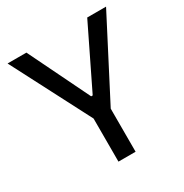

<svg xmlns="http://www.w3.org/2000/svg" viewBox="-161 -820 909 948"><g transform="rotate(-30 293.0 -346.5)"><path d="M251.5 -231.4 12.2 -693.4H119.6L288.6 -346.7H297.4L466.3 -693.4H573.7L334.5 -231.4ZM244.1 0V-341.8H341.8V0Z"/></g></svg>

Font: Cascadia Mono
Style: Regular
Weight: 400
Monospace: yes
Designer: Aaron Bell
Foundry: Saja Typeworks
Version: Version 2102.003